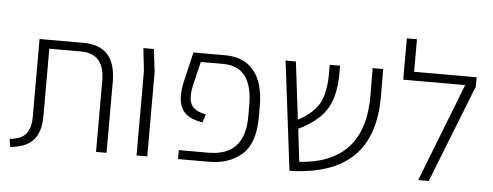

<svg xmlns="http://www.w3.org/2000/svg" viewBox="-49 -843 2524 982"><g transform="rotate(5 1213.0 -352.0)"><path d="M30 13 24 -28Q84 -33 108.5 -64Q133 -95 132 -154V-550H358Q524 -550 524 -365V0H470V-366Q470 -505 348 -505H186V-159Q186 -78 149 -36Q112 6 30 13Z M678 0V-433L665 -550H719L733 -433V0Z M891 0V-46H1042Q1230 -46 1230 -247V-305Q1230 -505 1079 -505H964L935 -385Q920 -318 936.5 -284.5Q953 -251 1013 -240L999 -198Q919 -210 893 -256Q867 -302 884 -388L922 -550H1086Q1181 -550 1232.5 -488Q1284 -426 1284 -305V-249Q1284 -116 1219 -58Q1154 0 1049 0Z M1897 -414Q1898 -203 1789.5 -99Q1681 5 1464 10L1395 -550H1448L1484 -254Q1559 -295 1589 -344.5Q1619 -394 1622 -490V-548H1675V-491Q1671 -381 1629 -318Q1587 -255 1490 -208L1510 -40Q1846 -62 1843 -413L1842 -550H1896Z M2055 -550H2376V-502L2178 0H2124L2321 -505H2003V-717H2055Z"/></g></svg>

Font: Assistant Light
Style: Regular
Weight: 300
Designer: Hebrew By Ben Nathan, Latin by Paul Hunt
Version: Version 2.001;PS 002.001;hotconv 1.0.88;makeotf.lib2.5.64775